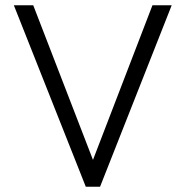

<svg xmlns="http://www.w3.org/2000/svg" viewBox="-20 -710 706 730"><path d="M559.6 -689.9H632.8L360.4 0H306.2L32.7 -689.9H106.4L333.5 -102.1Z"/></svg>

Font: HK Grotesk Legacy
Style: Regular
Weight: 400
Designer: Alfredo Marco Pradil
Foundry: Hanken Design Co.
Version: Version 2.022;PS 002.022;hotconv 1.0.88;makeotf.lib2.5.64775